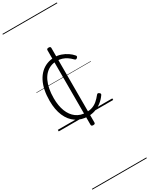

<svg xmlns="http://www.w3.org/2000/svg" viewBox="-486 -1336 1680 2161"><g transform="rotate(-30 354.0 -255.0)"><path d="M376 19Q286 19 220 -25Q154 -69 118.5 -151.5Q83 -234 83 -349Q83 -423 95.5 -484.5Q108 -546 133 -594.5Q158 -643 194 -677Q230 -711 276 -729Q322 -747 377 -747Q419 -747 459.5 -733Q500 -719 535 -695.5Q570 -672 595 -642Q600 -635 599.5 -628Q599 -621 589 -612Q580 -605 573 -605Q566 -605 559 -612Q531 -641 502.5 -660Q474 -679 443 -688.5Q412 -698 376 -698Q331 -698 294 -682.5Q257 -667 228 -638Q199 -609 179 -566.5Q159 -524 148.5 -470Q138 -416 138 -351Q138 -253 166 -181Q194 -109 247.5 -69.5Q301 -30 376 -30Q421 -30 456 -42Q491 -54 521 -79.5Q551 -105 581 -143Q588 -151 595.5 -151Q603 -151 611 -144Q620 -139 622.5 -131.5Q625 -124 620 -116Q589 -71 549.5 -41Q510 -11 466 4Q422 19 376 19ZM373 134Q347 134 347 115V-855Q347 -874 373 -874Q398 -874 398 -855V115Q398 134 373 134ZM0 747H708V757H0ZM0 -20H708V0H0ZM0 -505H708V-500H0ZM0 -1267H708V-1257H0Z"/></g></svg>

Font: Playwrite VN Guides
Style: Regular
Weight: 400
Designer: Veronika Burian, José Scaglione
Foundry: TypeTogether
Version: Version 1.003